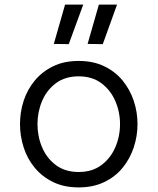

<svg xmlns="http://www.w3.org/2000/svg" viewBox="-20 -805 685 835"><path d="M279 -613 214 -614 263 -785H342ZM427 -613 361 -614 410 -785H489ZM322 10Q259 10 211.5 -13Q164 -36 131.5 -75Q99 -114 83 -163.5Q67 -213 67 -265Q67 -318 83 -367Q99 -416 131.5 -455Q164 -494 211.5 -517Q259 -540 322 -540Q385 -540 433 -517Q481 -494 513 -455Q545 -416 561.5 -367Q578 -318 578 -265Q578 -213 561.5 -163.5Q545 -114 513 -75Q481 -36 433 -13Q385 10 322 10ZM322 -57Q381 -57 421 -87Q461 -117 481.5 -164.5Q502 -212 502 -265Q502 -318 481.5 -365.5Q461 -413 421 -443Q381 -473 322 -473Q263 -473 223 -443Q183 -413 163 -365.5Q143 -318 143 -265Q143 -212 163 -164.5Q183 -117 223 -87Q263 -57 322 -57Z"/></svg>

Font: Be Vietnam Pro Light
Style: Regular
Weight: 300
Designer: Lam Bao, Tony Le, Vietanh Nguyen
Foundry: Yellow Type Foundry
Version: Version 1.002; ttfautohint (v1.8.3)